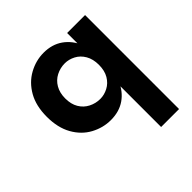

<svg xmlns="http://www.w3.org/2000/svg" viewBox="-175 -589 923 923"><g transform="rotate(-45 287.0 -127.0)"><path d="M403 199H525V-440H403ZM49 -224Q49 -150 78 -98.5Q107 -47 155 -21Q203 5 256 5Q313 5 353.5 -23Q394 -51 415.5 -102.5Q437 -154 437 -224Q437 -294 415.5 -345Q394 -396 353.5 -424.5Q313 -453 256 -453Q203 -453 155 -426.5Q107 -400 78 -349Q49 -298 49 -224ZM174 -224Q174 -262 190 -289.5Q206 -317 233.5 -331Q261 -345 292 -345Q319 -345 345 -331.5Q371 -318 387 -290.5Q403 -263 403 -224Q403 -184 387 -157Q371 -130 345 -116.5Q319 -103 292 -103Q261 -103 233.5 -117Q206 -131 190 -158Q174 -185 174 -224Z"/></g></svg>

Font: SpinnyJost
Style: Regular
Weight: 600
Version: Version 3.710